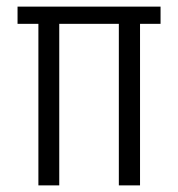

<svg xmlns="http://www.w3.org/2000/svg" viewBox="-20 -560 539 580"><path d="M159 -488V0H96V-488ZM465 -540V-488H33V-540ZM403 -488V0H339V-488Z"/></svg>

Font: Pathway Extreme Condensed ExtraLight
Style: Regular
Weight: 250
Width: 3
Version: Version 1.001;gftools[0.9.26]